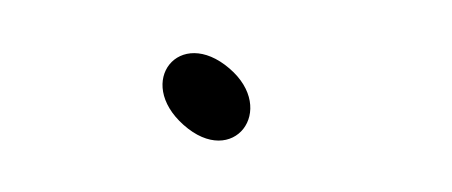

<svg xmlns="http://www.w3.org/2000/svg" viewBox="-20 -85 172 73"><path d="M49.8 -37.5C68.7 -20.7 85.7 -43.2 67.2 -59C48.3 -75.2 31.2 -54 49.8 -37.5Z"/></svg>

Font: MewTooHand
Style: Lta
Weight: 400
Designer: Mew Too, Robert Jablonski
Version: Version 0.77